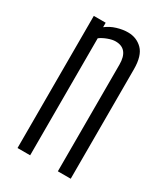

<svg xmlns="http://www.w3.org/2000/svg" viewBox="-144 -608 580 672"><g transform="rotate(30 146.0 -272.0)"><path d="M39 0V-534H87V-516Q105 -530 128 -537Q151 -544 172 -544Q207 -544 230.5 -520.5Q254 -497 254 -442V0H202V-431Q202 -495 150 -495Q137 -495 119.5 -488.5Q102 -482 90 -473V0Z"/></g></svg>

Font: Georama Extra Condensed Light
Style: Regular
Weight: 300
Width: 2
Designer: Jean-Baptiste Levee
Foundry: Production Type
Version: Version 1.000